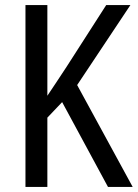

<svg xmlns="http://www.w3.org/2000/svg" viewBox="-20 -734 541 754"><path d="M501 0 283 -400 492 -714H397L241 -471C209 -422 184 -385 166 -358V-714H80V0H166V-272L224 -333L404 0Z"/></svg>

Font: Noto Sans Gurmukhi UI Condensed
Style: Regular
Weight: 400
Width: 3
Designer: Jelle Bosma - Monotype Design Team
Foundry: Monotype Imaging Inc.
Version: Version 2.004